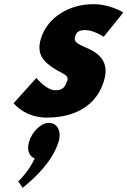

<svg xmlns="http://www.w3.org/2000/svg" viewBox="-20 -548 610 919"><path d="M214.2 40C253.9 40 275.8 80 260.5 130C232 223 152.6 299 88.5 351L67.3 320C67.3 320 117.1 275 146.1 210C119.8 201 107 170 119.3 130C134.6 80 177.4 40 214.2 40ZM426.7 -528C314.6 -528 207.8 -468 175.7 -363C152.1 -286 193.1 -250 234.9 -223C277.9 -193 319 -190 298.1 -153C287.7 -119 263.8 -116 244.6 -116C201 -116 154.2 -175 154.2 -175L45.2 -54C45.2 -54 98.1 15 203.8 15C288.4 15 431 -9 477.2 -160C510.9 -265 434.5 -303 382.6 -324C354.8 -338 331 -346 339.2 -373C346.6 -397 360.4 -404 388.8 -404C428.2 -404 476.6 -372 476.6 -372L570.1 -488C570.1 -488 509.3 -528 426.7 -528Z"/></svg>

Font: Hussar
Style: BdSuprConOblThree
Weight: 700
Foundry: Cannot Into Space Fonts
Version: Version 2.00